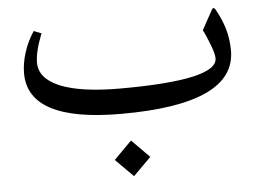

<svg xmlns="http://www.w3.org/2000/svg" viewBox="-47 -403 994 732"><g transform="rotate(-5 450.5 -37.0)"><path d="M369.6 200.7 437.5 268.6 505.4 200.7 437.5 132.3ZM412.6 -68.8C211.9 -68.8 106.4 -114.3 106.4 -194.3C106.4 -222.2 115.2 -258.8 133.3 -304.7L104.5 -315.9C71.8 -267.1 53.7 -208.5 53.7 -158.2C53.7 -34.2 172.4 27.8 409.2 27.8C701.2 27.8 847.2 -40 847.2 -176.3C847.2 -235.4 832 -283.7 802.7 -336.4C800.3 -340.8 797.4 -343.3 794.9 -343.3C792.5 -343.3 790 -340.8 787.6 -336.4L747.1 -262.7C756.8 -243.7 765.6 -222.7 773.9 -200.7C782.2 -178.7 786.1 -162.1 786.1 -151.9C786.1 -96.7 661.6 -68.8 412.6 -68.8Z"/></g></svg>

Font: Parastoo
Style: Regular
Weight: 400
Foundry: Saber Rastikerdar (saber.rastikerdar@gmail.com)
Version: Version 2.0.1